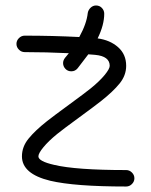

<svg xmlns="http://www.w3.org/2000/svg" viewBox="-20 -680 550 700"><path d="M70 -550Q172 -550 269 -545Q296 -594 300 -633Q302 -644 310.5 -652Q319 -660 330 -660Q343 -660 351.5 -651Q360 -642 360 -630Q360 -589 336 -540Q381 -534 410.5 -508Q440 -482 440 -440Q440 -405 416 -375.5Q392 -346 349 -312Q325 -293 267.5 -251Q210 -209 189 -192Q157 -166 138.5 -143.5Q120 -121 120 -110Q120 -92 177 -79Q256 -60 440 -60Q452 -60 461 -51Q470 -42 470 -30Q470 -18 461 -9Q452 0 440 0Q252 0 163 -21Q60 -46 60 -110Q60 -145 84 -174.5Q108 -204 151 -238Q175 -257 232.5 -299Q290 -341 311 -358Q343 -384 361.5 -406.5Q380 -429 380 -440Q380 -475 327 -480Q316 -481 302 -482Q285 -459 263 -431Q254 -420 240 -420Q227 -420 218.5 -429Q210 -438 210 -450Q210 -460 217 -469Q224 -478 231 -486Q148 -490 70 -490Q58 -490 49 -499Q40 -508 40 -520Q40 -532 49 -541Q58 -550 70 -550Z"/></svg>

Font: Pecita
Style: Book
Weight: 400
Width: 7
Version: Version 4.3